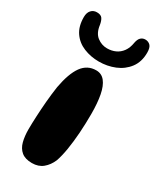

<svg xmlns="http://www.w3.org/2000/svg" viewBox="-172 -693 640 772"><g transform="rotate(30 148.0 -307.0)"><path d="M116.5 22.5Q85 22.5 67.5 8Q50 -6.5 43.5 -31.5Q37 -56.5 37 -88.5Q37 -102 37.5 -117.2Q38 -132.5 38.8 -149.5Q39.5 -166.5 40.8 -184Q42 -201.5 43.5 -219.8Q45 -238 47.2 -256.5Q49.5 -275 52 -292.5Q64.5 -361.5 89.2 -395.8Q114 -430 155 -430Q180 -430 195.5 -410.5Q211 -391 218 -354.8Q225 -318.5 225 -267.5Q225 -245.5 224.2 -223Q223.5 -200.5 222 -179.2Q220.5 -158 218.2 -137.8Q216 -117.5 213 -99.5Q210 -81.5 206.2 -65.8Q202.5 -50 198 -37.5Q186.5 -10.5 166.5 6Q146.5 22.5 116.5 22.5ZM145.5 -465.5Q107.5 -465.5 75 -478.8Q42.5 -492 23.2 -519.8Q4 -547.5 4 -590.5Q4 -611 14.2 -622.2Q24.5 -633.5 40.5 -633.5Q59 -633.5 66 -623.5Q73 -613.5 76 -595Q80.5 -560 101.2 -544Q122 -528 147.5 -528Q168.5 -528 186 -536Q203.5 -544 215.5 -560.5Q227.5 -577 231.5 -602.5Q235 -620.5 243.5 -628.2Q252 -636 264 -636Q277.5 -636 287 -626.8Q296.5 -617.5 296.5 -593.5Q296.5 -551 274.8 -522.2Q253 -493.5 218.5 -479.5Q184 -465.5 145.5 -465.5Z"/></g></svg>

Font: Gluten Medium
Style: Regular
Weight: 500
Designer: Tyler Finck
Foundry: Etcetera Type Company
Version: Version 1.300